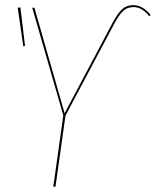

<svg xmlns="http://www.w3.org/2000/svg" viewBox="-20 -710 593 730"><path d="M182.6 0 220.7 -271 102.5 -680.7H110.8L225.6 -279.3L409.2 -625.5Q428.7 -661.1 445.3 -675.8Q461.9 -690.4 487.3 -690.4Q522.5 -690.4 552.7 -652.8L547.4 -648.4Q520 -683.1 487.8 -683.1Q464.8 -683.1 449.5 -669.4Q434.1 -655.8 416 -622.6L229 -270.5L190.9 0ZM57.6 -681.6 75.2 -535.2 68.4 -534.2 47.4 -680.7Z"/></svg>

Font: Fira Sans Compressed Eight
Style: Italic
Weight: 100
Width: 3
Italic angle: -8°
Designer: Carrois Corporate & Edenspiekermann AG
Foundry: Carrois Corporate GbR & Edenspiekermann AG
Version: Version 4.203;PS 004.203;hotconv 1.0.88;makeotf.lib2.5.64775